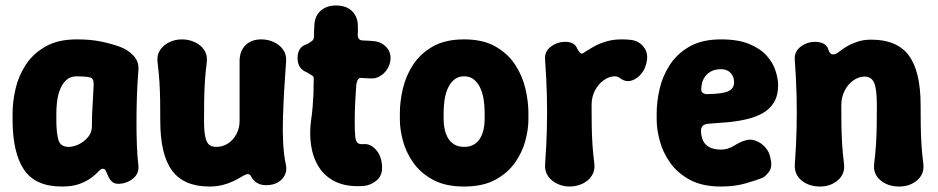

<svg xmlns="http://www.w3.org/2000/svg" viewBox="-20 -663 3431 702"><path d="M206 19Q109 19 67.5 -43Q26 -105 26 -225V-250Q26 -292 37 -339Q48 -386 74.5 -426.5Q101 -467 146.5 -493Q192 -519 261 -519Q312 -519 350 -511Q388 -503 418 -492Q447 -482 468 -459.5Q489 -437 486 -406Q482 -357 480.5 -309Q479 -261 479 -216.5Q479 -172 480.5 -131.5Q482 -91 486 -58Q489 -28 465.5 -9.5Q442 9 412 9Q399 9 390.5 2Q382 -5 376 -18Q370 -30 367 -38Q364 -46 356 -46Q349 -46 340 -36Q331 -26 314.5 -13.5Q298 -1 272 9Q246 19 206 19ZM231 -126Q250 -126 269.5 -136Q289 -146 302.5 -162.5Q316 -179 316 -200Q316 -228 317 -250.5Q318 -273 319.5 -295.5Q321 -318 322 -345Q325 -379 308 -380Q300 -382 287.5 -383Q275 -384 261 -384Q237 -384 222 -370Q207 -356 199 -334.5Q191 -313 188.5 -290.5Q186 -268 186 -250V-225Q186 -177 193.5 -151.5Q201 -126 231 -126Z M1025 -62Q1032 -31 1011.5 -8.5Q991 14 952 14Q933 14 919.5 5.5Q906 -3 898 -18Q895 -24 891 -25.5Q887 -27 882 -26Q873 -23 861 -15.5Q849 -8 832 0Q815 8 793.5 13.5Q772 19 746 19Q652 19 609 -39.5Q566 -98 566 -221Q566 -263 565.5 -296Q565 -329 563 -362.5Q561 -396 556 -436Q553 -461 565 -479.5Q577 -498 598.5 -508.5Q620 -519 645 -519Q671 -519 693 -508.5Q715 -498 727 -479.5Q739 -461 736 -436Q731 -396 729 -362.5Q727 -329 726.5 -296Q726 -263 726 -221Q726 -184 730.5 -163Q735 -142 744.5 -134Q754 -126 771 -126Q794 -126 813 -138Q832 -150 844 -172Q856 -194 856 -221Q856 -263 856 -297Q856 -331 856 -364.5Q856 -398 856 -440Q856 -476 877.5 -497.5Q899 -519 935 -519Q960 -519 981.5 -509Q1003 -499 1015.5 -481Q1028 -463 1026 -438Q1022 -386 1019 -333Q1016 -280 1014.5 -230Q1013 -180 1015.5 -137Q1018 -94 1025 -62Z M1309 17Q1248 21 1208 2Q1168 -17 1146 -52Q1124 -87 1117.5 -131Q1111 -175 1117 -220Q1121 -248 1123 -271.5Q1125 -295 1126 -318.5Q1127 -342 1127 -370Q1128 -380 1125 -383.5Q1122 -387 1116 -390Q1110 -393 1103 -398Q1085 -405 1076.5 -418Q1068 -431 1068 -451Q1068 -470 1076 -483Q1084 -496 1103 -502Q1114 -508 1121 -513.5Q1128 -519 1128 -530Q1128 -541 1128.5 -555Q1129 -569 1130 -579Q1134 -609 1155 -626Q1176 -643 1209 -643Q1242 -643 1263 -626Q1284 -609 1288 -578Q1288 -568 1288.5 -557.5Q1289 -547 1288 -536Q1288 -515 1307 -515Q1319 -515 1330.5 -514Q1342 -513 1353 -512Q1376 -508 1392 -491.5Q1408 -475 1408 -451Q1408 -425 1391.5 -404Q1375 -383 1351 -377Q1340 -376 1327 -376.5Q1314 -377 1302 -378Q1293 -380 1288 -371Q1283 -362 1282 -345Q1280 -314 1278.5 -285Q1277 -256 1277 -216Q1277 -180 1279 -162.5Q1281 -145 1288 -140Q1295 -135 1308 -136Q1335 -139 1356 -114Q1377 -89 1377 -49Q1377 -19 1355.5 -2Q1334 15 1309 17Z M1912 -225Q1912 -191 1901 -149Q1890 -107 1863.5 -69Q1837 -31 1791.5 -6Q1746 19 1677 19Q1608 19 1562.5 -6Q1517 -31 1490.5 -69Q1464 -107 1453 -149Q1442 -191 1442 -225V-250Q1442 -292 1453 -339Q1464 -386 1490.5 -426.5Q1517 -467 1562.5 -493Q1608 -519 1677 -519Q1746 -519 1791.5 -493Q1837 -467 1863.5 -426.5Q1890 -386 1901 -339Q1912 -292 1912 -250ZM1752 -250Q1752 -275 1748.5 -298.5Q1745 -322 1736 -341.5Q1727 -361 1712.5 -372.5Q1698 -384 1677 -384Q1656 -384 1641.5 -372.5Q1627 -361 1618 -341.5Q1609 -322 1605.5 -298.5Q1602 -275 1602 -250V-225Q1602 -207 1606 -189.5Q1610 -172 1618.5 -157.5Q1627 -143 1641.5 -134.5Q1656 -126 1677 -126Q1698 -126 1712.5 -134.5Q1727 -143 1735.5 -157.5Q1744 -172 1748 -189.5Q1752 -207 1752 -225Z M2062 19Q2039 19 2017.5 9Q1996 -1 1983.5 -19.5Q1971 -38 1973 -62Q1978 -131 1979.5 -192Q1981 -253 1979.5 -314Q1978 -375 1973 -444Q1970 -474 1993.5 -492Q2017 -510 2047 -510Q2065 -510 2075.5 -503.5Q2086 -497 2091 -484Q2097 -474 2101.5 -469.5Q2106 -465 2111 -468Q2118 -472 2130 -480Q2142 -488 2159.5 -497Q2177 -506 2200.5 -512.5Q2224 -519 2253 -519Q2263 -519 2272 -518.5Q2281 -518 2288 -517Q2319 -513 2336.5 -487Q2354 -461 2340 -421Q2334 -402 2319 -387Q2304 -372 2286 -367.5Q2268 -363 2250 -375Q2246 -379 2240 -381.5Q2234 -384 2228 -384Q2207 -384 2187 -369.5Q2167 -355 2155 -331.5Q2143 -308 2143 -279Q2143 -237 2143.5 -203.5Q2144 -170 2146 -137.5Q2148 -105 2153 -64Q2156 -40 2144 -21Q2132 -2 2110 8.5Q2088 19 2062 19Z M2616 19Q2547 19 2501.5 -6Q2456 -31 2429.5 -69Q2403 -107 2392 -149Q2381 -191 2381 -225V-250Q2381 -292 2392 -339Q2403 -386 2429.5 -426.5Q2456 -467 2501.5 -493Q2547 -519 2616 -519Q2680 -519 2721 -501.5Q2762 -484 2784.5 -458Q2807 -432 2816 -403Q2825 -374 2825 -352Q2825 -313 2809 -287.5Q2793 -262 2766.5 -248Q2740 -234 2707 -226.5Q2674 -219 2639.5 -216Q2605 -213 2575 -211Q2556 -210 2549.5 -203Q2543 -196 2543 -186Q2543 -165 2550.5 -149Q2558 -133 2574.5 -124.5Q2591 -116 2616 -116Q2641 -116 2663.5 -130Q2686 -144 2703 -149Q2723 -156 2743 -148.5Q2763 -141 2777.5 -125Q2792 -109 2796 -89Q2805 -56 2793.5 -38Q2782 -20 2768 -13Q2749 -5 2708 7Q2667 19 2616 19ZM2569 -319Q2626 -320 2645 -330.5Q2664 -341 2664 -361Q2664 -376 2658 -387Q2652 -398 2641.5 -404Q2631 -410 2616 -410Q2593 -410 2577 -400.5Q2561 -391 2552.5 -374.5Q2544 -358 2544 -335Q2544 -326 2552 -322Q2560 -318 2569 -319Z M2886 -443Q2883 -473 2906.5 -491.5Q2930 -510 2960 -510Q2978 -510 2991 -503.5Q3004 -497 3009 -481Q3012 -471 3018 -466.5Q3024 -462 3035 -466Q3041 -468 3051.5 -476.5Q3062 -485 3078.5 -494.5Q3095 -504 3116.5 -511Q3138 -518 3166 -518Q3260 -518 3303 -460Q3346 -402 3346 -278Q3346 -236 3346.5 -203Q3347 -170 3349 -137Q3351 -104 3356 -63Q3360 -27 3333.5 -4Q3307 19 3268 19Q3226 19 3199 -4Q3172 -27 3176 -63Q3181 -104 3183 -137Q3185 -170 3185.5 -203Q3186 -236 3186 -278Q3186 -338 3176 -360.5Q3166 -383 3141 -383Q3120 -383 3100 -369Q3080 -355 3068 -331Q3056 -307 3056 -278Q3056 -236 3056.5 -203Q3057 -170 3059 -137Q3061 -104 3066 -63Q3070 -27 3043.5 -4Q3017 19 2978 19Q2938 19 2911 -3Q2884 -25 2886 -61Q2891 -130 2892.5 -191Q2894 -252 2892.5 -313.5Q2891 -375 2886 -443Z"/></svg>

Font: Winky Sans
Style: Bold
Weight: 700
Designer: Simon Atzbach
Foundry: typofactur
Version: Version 1.205